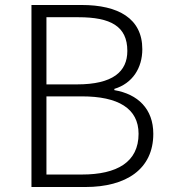

<svg xmlns="http://www.w3.org/2000/svg" viewBox="-20 -749 682 769"><path d="M106 0H322C486 0 594 -72 594 -213C594 -313 532 -372 438 -388V-393C511 -415 550 -477 550 -552C550 -675 454 -729 307 -729H106ZM166 -411V-680H294C423 -680 490 -644 490 -545C490 -462 432 -411 288 -411ZM166 -50V-363H308C453 -363 535 -315 535 -213C535 -100 449 -50 308 -50Z"/></svg>

Font: Noto Sans T Chinese Light
Style: Regular
Weight: 300
Designer: Ryoko NISHIZUKA (kana & ideographs); Paul D. Hunt (Latin, Greek & Cyrillic); Wenlong ZHANG (bopomofo); Sandoll Communica
Foundry: Adobe Systems Incorporated
Version: Version 1.000;PS 1;hotconv 1.0.78;makeotf.lib2.5.61930